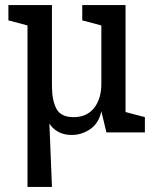

<svg xmlns="http://www.w3.org/2000/svg" viewBox="-20 -520 602 754"><path d="M88 -420 13 -440V-500H184V-183Q184 -126 201.5 -93Q219 -60 269 -60Q299 -60 319.5 -71Q340 -82 353 -100.5Q366 -119 372 -142Q378 -165 378 -189V-420L303 -440V-500H473V-80L549 -60V0H398L378 -83Q368 -36 334.5 -13Q301 10 262 10Q230 10 207.5 -3Q185 -16 174 -35L184 214H88Z"/></svg>

Font: Hermeneus One
Style: Regular
Weight: 400
Designer: Rodrigo Fuenzalida, Pablo Impallari
Foundry: Pablo Impallari, Rodrigo Fuenzalida
Version: Version 1.002; ttfautohint (v0.93) -l 8 -r 50 -G 200 -x 14 -